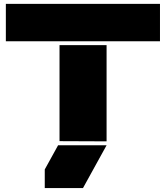

<svg xmlns="http://www.w3.org/2000/svg" viewBox="-20 -720 845 978"><path d="M794.9 -509.8H9.8V-700.2H794.9ZM208 237.8V143.1L275.9 20H522.9L402.8 237.8ZM283.2 -1V-490.2H522.9V0Z"/></svg>

Font: Nastup Basic
Style: Regular
Weight: 400
Designer: Maksym Kobuzan
Foundry: Zakznak
Version: Version 1.020;FEAKit 1.0